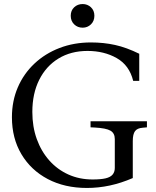

<svg xmlns="http://www.w3.org/2000/svg" viewBox="-20 -920 774 950"><path d="M430 -710Q493 -710 549.5 -697.5Q606 -685 669 -654V-520H639Q620 -597 557.5 -632.5Q495 -668 413 -668Q331 -668 269.5 -630.5Q208 -593 174 -525Q140 -457 140 -366Q140 -293 162 -232Q184 -171 224 -126Q264 -81 318.5 -56.5Q373 -32 438 -32Q478 -32 502 -37.5Q526 -43 537 -56Q548 -69 548 -89V-232Q548 -261 526.5 -273.5Q505 -286 449 -289L428 -290V-320H707V-290L686 -288Q659 -286 648 -271Q637 -256 637 -222V-39Q579 -14 523 -2Q467 10 410 10Q300 10 216.5 -34Q133 -78 86 -157Q39 -236 39 -340Q39 -420 68 -487.5Q97 -555 150 -605Q203 -655 274.5 -682.5Q346 -710 430 -710ZM389 -783Q364 -783 347 -799.5Q330 -816 330 -842Q330 -868 347 -884Q364 -900 389 -900Q413 -900 430 -884Q447 -868 447 -842Q447 -816 430 -799.5Q413 -783 389 -783Z"/></svg>

Font: Hedvig Letters Serif 24pt 24pt
Style: Regular
Weight: 400
Version: Version 1.000